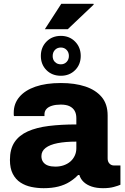

<svg xmlns="http://www.w3.org/2000/svg" viewBox="-20 -974 656 1006"><path d="M209 12Q176 12 144.5 5.5Q113 -1 87.5 -17.5Q62 -34 47 -63Q32 -92 32 -136Q32 -193 56 -229Q80 -265 125.5 -285.5Q171 -306 235.5 -314Q300 -322 380 -322V-355Q380 -378 371 -393.5Q362 -409 344.5 -417.5Q327 -426 298 -426Q272 -426 252.5 -420Q233 -414 223 -402.5Q213 -391 213 -375V-366H53Q52 -371 52 -374.5Q52 -378 52 -384Q52 -431 81.5 -466Q111 -501 166 -520Q221 -539 299 -539Q372 -539 426.5 -521Q481 -503 512.5 -466Q544 -429 544 -369V-144Q544 -127 553.5 -117Q563 -107 577 -107H611V-6Q600 -1 576.5 5.5Q553 12 520 12Q486 12 460.5 3.5Q435 -5 418.5 -20.5Q402 -36 396 -57H389Q370 -37 344.5 -21Q319 -5 285.5 3.5Q252 12 209 12ZM270 -101Q294 -101 314 -108Q334 -115 348.5 -127.5Q363 -140 371.5 -158Q380 -176 380 -197V-232Q323 -232 282 -224Q241 -216 219 -199Q197 -182 197 -156Q197 -137 206.5 -124.5Q216 -112 232 -106.5Q248 -101 270 -101ZM299 -577Q253 -577 223.5 -606.5Q194 -636 194 -681Q194 -726 223.5 -756Q253 -786 299 -786Q344 -786 373.5 -756Q403 -726 403 -681Q403 -636 373.5 -606.5Q344 -577 299 -577ZM299 -637Q317 -637 329 -649.5Q341 -662 341 -681Q341 -700 329 -712.5Q317 -725 299 -725Q280 -725 268 -712.5Q256 -700 256 -680Q256 -661 268 -649Q280 -637 299 -637ZM215 -821 301 -954H470L471 -950L335 -821Z"/></svg>

Font: Archivo SemiBold ExtraBold
Style: Regular
Weight: 800
Version: Version 2.001